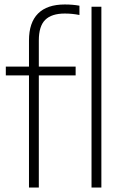

<svg xmlns="http://www.w3.org/2000/svg" viewBox="-20 -838 550 858"><path d="M269.5 -818Q305.5 -818 335 -812.5V-771Q303 -777.5 269.5 -777.5Q210.5 -777.5 182 -749.2Q153.5 -721 153.5 -657.5V-540.5H318V-501H153.5V0H109.5V-501H6V-540.5H109.5V-657Q109.5 -737 150 -777.5Q190.5 -818 269.5 -818ZM389 -808H433V0H389Z"/></svg>

Font: Encode Sans Semi Condensed ExLight
Style: Regular
Weight: 275
Width: 4
Designer: Multiple Designers
Foundry: Impallari Type
Version: Version 2.000